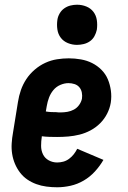

<svg xmlns="http://www.w3.org/2000/svg" viewBox="-20 -785 540 813"><path d="M222 8Q199 8 176.5 5Q154 2 133.5 -5.5Q113 -13 95.5 -25Q78 -37 65 -54Q52 -71 43.5 -91Q35 -111 31.5 -133Q28 -155 29.5 -178Q31 -201 35 -223L56 -353Q60 -379 68.5 -403.5Q77 -428 91.5 -450Q106 -472 127 -490Q148 -508 172 -519Q196 -530 221.5 -534Q247 -538 271 -538Q297 -538 322.5 -533.5Q348 -529 370 -518Q392 -507 409.5 -489.5Q427 -472 436.5 -449.5Q446 -427 449.5 -401.5Q453 -376 449 -350Q445 -326 433.5 -303.5Q422 -281 404 -263Q386 -245 363.5 -233Q341 -221 317 -215Q293 -209 269 -207Q245 -205 222 -205Q205 -205 189 -205.5Q173 -206 157 -208V-206Q154 -187 154 -167.5Q154 -148 162 -131.5Q170 -115 186.5 -106Q203 -97 222 -97Q235 -97 248 -100.5Q261 -104 272.5 -112.5Q284 -121 292.5 -132Q301 -143 307 -155L418 -108Q403 -82 382 -59Q361 -36 334.5 -20.5Q308 -5 279 1.5Q250 8 222 8ZM237 -309Q251 -309 265.5 -311.5Q280 -314 293 -321Q306 -328 315 -340.5Q324 -353 327 -367Q329 -380 326.5 -393Q324 -406 316 -415.5Q308 -425 295.5 -429Q283 -433 270 -433Q253 -433 235.5 -425.5Q218 -418 206 -403.5Q194 -389 187.5 -371.5Q181 -354 178 -336L174 -313Q185 -311 196.5 -310.5Q208 -310 219 -310Q219 -310 219 -310Q219 -310 219 -310Q224 -309 228.5 -309Q233 -309 237 -309ZM306 -595Q286 -595 267.5 -602.5Q249 -610 237.5 -625Q226 -640 223 -660Q220 -680 223 -701Q225 -715 232.5 -728Q240 -741 252 -749.5Q264 -758 278 -761.5Q292 -765 306 -765Q327 -765 345.5 -757.5Q364 -750 375.5 -735Q387 -720 390 -700Q393 -680 390 -659Q387 -645 380 -632Q373 -619 361 -610.5Q349 -602 334.5 -598.5Q320 -595 306 -595Z"/></svg>

Font: Iosevka Slab Extrabold
Style: Italic
Weight: 800
Italic angle: -9°
Monospace: yes
Designer: Belleve Invis
Foundry: Belleve Invis
Version: Version 11.1.0; ttfautohint (v1.8.3)